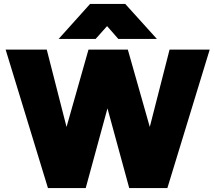

<svg xmlns="http://www.w3.org/2000/svg" viewBox="-20 -951 1089 971"><path d="M222.5 0 8.5 -700H216.5L316.5 -309L427.5 -700H626.5L737.5 -309L837.5 -700H1040.5L826.5 0H633.5L523.5 -403L413.5 0ZM276.5 -754 435.5 -931H613.5L773.5 -754H578.5L521.5 -819L463.5 -754Z"/></svg>

Font: Geologica Black
Style: Regular
Weight: 900
Designer: Sindre Bremnes, Frode Helland
Foundry: Monokrom Skriftforlag AS
Version: Version 1.010;gftools[0.9.28]